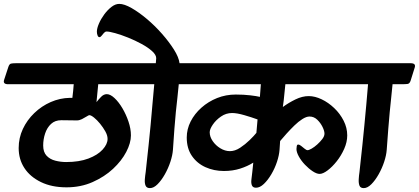

<svg xmlns="http://www.w3.org/2000/svg" viewBox="-81 -944 2154 987"><path d="M261 19Q185 19 129.5 -8Q74 -35 44.5 -80Q15 -125 15 -183Q15 -235 36.5 -281Q58 -327 95.5 -363Q133 -399 180 -419.5Q227 -440 278 -441Q281 -441 284.5 -441Q288 -441 291 -441Q293 -458 295 -476Q297 -494 298 -511H-39Q-67 -511 -60 -533L-38 -600Q-33 -615 -24.5 -617Q-16 -619 0 -619H678Q706 -619 699 -597L678 -530Q673 -514 662 -512.5Q651 -511 629 -511H424L415 -419Q425 -432 438.5 -446Q452 -460 468 -460Q486 -460 507.5 -440Q529 -420 548 -388Q567 -356 579.5 -319Q592 -282 592 -248Q592 -209 568 -163Q544 -117 500 -76Q456 -35 395 -8Q334 19 261 19ZM259 -111Q326 -111 373.5 -129Q421 -147 446.5 -175Q472 -203 472 -230Q472 -248 460.5 -268.5Q449 -289 433.5 -308Q418 -327 402.5 -339.5Q387 -352 378 -352Q375 -352 364 -345Q353 -338 340 -331.5Q327 -325 314 -325Q296 -325 276.5 -325.5Q257 -326 234 -326Q202 -326 181.5 -307Q161 -288 151 -258Q141 -228 141 -196Q141 -162 158.5 -143.5Q176 -125 203.5 -118Q231 -111 259 -111Z M417 -781Q417 -798 427.5 -822.5Q438 -847 455 -870Q472 -893 492 -908.5Q512 -924 532 -924Q558 -924 595.5 -902.5Q633 -881 674 -846.5Q715 -812 751.5 -770.5Q788 -729 813 -689.5Q838 -650 842 -619H918Q946 -619 939 -597L918 -530Q913 -514 902.5 -512.5Q892 -511 869 -511H838Q835 -476 831 -442Q827 -408 823 -368.5Q819 -329 815.5 -281.5Q812 -234 808 -174Q806 -146 795 -112.5Q784 -79 766.5 -48Q749 -17 729 3Q709 23 690 23Q673 23 667.5 10.5Q662 -2 663.5 -21.5Q665 -41 668 -60Q670 -80 674 -116Q678 -152 683 -199Q688 -246 693 -299Q698 -352 702.5 -406Q707 -460 712 -511H594Q566 -511 573 -533L595 -600Q599 -615 607 -617Q615 -619 628 -619H720Q720 -625 721 -632Q722 -639 722 -645Q722 -662 701 -681Q680 -700 647 -718Q614 -736 578 -750.5Q542 -765 511.5 -773.5Q481 -782 467 -782Q460 -782 453.5 -775Q447 -768 441.5 -760.5Q436 -753 430 -753Q424 -753 420.5 -762Q417 -771 417 -781Z M808 -533 830 -600Q835 -615 843.5 -617Q852 -619 868 -619H1795Q1823 -619 1816 -597L1795 -530Q1790 -514 1779.5 -512.5Q1769 -511 1746 -511H1386Q1383 -487 1380.5 -457.5Q1378 -428 1373 -394Q1403 -416 1438 -433Q1473 -450 1506 -450Q1538 -450 1572.5 -433.5Q1607 -417 1637 -388.5Q1667 -360 1685.5 -323.5Q1704 -287 1704 -248Q1704 -214 1688.5 -179Q1673 -144 1650 -115Q1627 -86 1603 -68Q1579 -50 1562 -50Q1547 -50 1526.5 -63.5Q1506 -77 1486.5 -97.5Q1467 -118 1455 -140Q1443 -162 1443 -178Q1443 -184 1444.5 -192.5Q1446 -201 1452 -201Q1458 -201 1467 -194Q1476 -187 1485 -179.5Q1494 -172 1500 -172Q1507 -172 1521 -180Q1535 -188 1550 -201.5Q1565 -215 1576 -229.5Q1587 -244 1587 -257Q1587 -271 1577 -291.5Q1567 -312 1550 -328.5Q1533 -345 1510 -345Q1494 -345 1473.5 -332Q1453 -319 1432.5 -299Q1412 -279 1392.5 -257.5Q1373 -236 1359 -219L1356 -174Q1354 -146 1343 -112.5Q1332 -79 1314 -48.5Q1296 -18 1275.5 1.5Q1255 21 1235 21Q1219 21 1214 9Q1209 -3 1211.5 -22Q1214 -41 1216 -60L1221 -108Q1191 -89 1153 -77Q1115 -65 1070 -65Q1019 -65 975.5 -84.5Q932 -104 905.5 -142.5Q879 -181 879 -237Q879 -280 899 -319.5Q919 -359 954.5 -390.5Q990 -422 1035 -440Q1080 -458 1131 -458Q1172 -458 1205.5 -454Q1239 -450 1255 -446L1260 -511H829Q801 -511 808 -533ZM997 -264Q997 -241 1012.5 -218.5Q1028 -196 1052 -181.5Q1076 -167 1101 -167Q1127 -167 1153.5 -184.5Q1180 -202 1202.5 -224Q1225 -246 1237 -261L1243 -330Q1213 -341 1175 -352Q1137 -363 1112 -363Q1081 -363 1055 -345Q1029 -327 1013 -303.5Q997 -280 997 -264Z M1690 -533 1712 -600Q1716 -615 1724 -617Q1732 -619 1745 -619H2030Q2058 -619 2051 -597L2030 -530Q2025 -514 2014.5 -512.5Q2004 -511 1981 -511H1937Q1934 -476 1930 -442Q1926 -408 1922.5 -368.5Q1919 -329 1915 -281.5Q1911 -234 1907 -174Q1905 -146 1894 -112.5Q1883 -79 1865.5 -48Q1848 -17 1828 3Q1808 23 1789 23Q1772 23 1767 10.5Q1762 -2 1763 -21.5Q1764 -41 1767 -60Q1769 -80 1773 -116Q1777 -152 1782 -199Q1787 -246 1792 -299Q1797 -352 1802 -406Q1807 -460 1811 -511H1711Q1683 -511 1690 -533Z"/></svg>

Font: Alkatra SemiBold
Style: Regular
Weight: 600
Designer: Suman Bhandary
Version: Version 1.100;gftools[0.9.22]